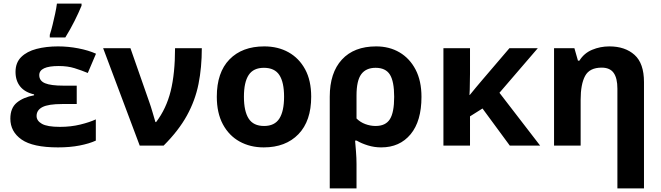

<svg xmlns="http://www.w3.org/2000/svg" viewBox="-20 -816 3704 1076"><path d="M410 -336V-233H328Q251 -233 218 -216Q185 -199 185 -166Q185 -139 215 -122Q245 -105 316 -105Q377 -105 430 -118Q483 -131 517 -147V-28Q480 -11 426 -0.5Q372 10 305 10Q164 10 101 -34Q38 -78 38 -151Q38 -211 74.5 -241Q111 -271 171 -282V-287Q119 -299 93 -331.5Q67 -364 67 -413Q67 -465 99 -496.5Q131 -528 185 -542Q239 -556 305 -556Q362 -556 419 -545Q476 -534 518 -515L472 -407Q436 -422 397.5 -434Q359 -446 309 -446Q200 -446 200 -395Q200 -363 232.5 -349.5Q265 -336 335 -336ZM259 -606V-621Q267 -645 274.5 -676Q282 -707 289 -739Q296 -771 299 -796H437V-784Q421 -745 398 -699Q375 -653 346 -606Z M558 -546H711L817 -243Q825 -221 835 -186.5Q845 -152 851 -132H855Q912 -207 936.5 -305.5Q961 -404 961 -546H1111Q1111 -438 1092.5 -345.5Q1074 -253 1027.5 -168.5Q981 -84 897 0H763Z M1724 -274Q1724 -138 1652.5 -64Q1581 10 1458 10Q1382 10 1322.5 -23Q1263 -56 1229 -119.5Q1195 -183 1195 -274Q1195 -410 1266 -483Q1337 -556 1461 -556Q1538 -556 1597 -523Q1656 -490 1690 -427.5Q1724 -365 1724 -274ZM1347 -274Q1347 -193 1373.5 -151.5Q1400 -110 1460 -110Q1519 -110 1545.5 -151.5Q1572 -193 1572 -274Q1572 -355 1545.5 -395.5Q1519 -436 1459 -436Q1400 -436 1373.5 -395.5Q1347 -355 1347 -274Z M2342 -273Q2342 -137 2281 -63.5Q2220 10 2116 10Q2078 10 2042 -1Q2006 -12 1979 -28H1970Q1972 -5 1975 33Q1978 71 1978 103V240H1828V-274Q1828 -408 1896 -482Q1964 -556 2088 -556Q2162 -556 2219 -522.5Q2276 -489 2309 -426Q2342 -363 2342 -273ZM2085 -436Q2031 -436 2004.5 -400Q1978 -364 1978 -281V-152Q1999 -131 2027.5 -120.5Q2056 -110 2085 -110Q2141 -110 2165 -148Q2189 -186 2189 -273Q2189 -360 2165 -398Q2141 -436 2085 -436Z M2994 -546 2779 -296 3007 0H2837L2684 -208L2614 -164V0H2465V-546H2614V-403Q2613 -373 2613 -343Q2613 -313 2611 -284H2613Q2630 -305 2647 -325.5Q2664 -346 2682 -367L2835 -546Z M3395 -556Q3483 -556 3536 -508.5Q3589 -461 3589 -356V240H3440V-319Q3440 -378 3419 -407.5Q3398 -437 3352 -437Q3284 -437 3259 -390.5Q3234 -344 3234 -257V0H3085V-546H3199L3219 -476H3227Q3253 -518 3298.5 -537Q3344 -556 3395 -556Z"/></svg>

Font: Noto IKEA Latin
Style: Bold
Weight: 700
Designer: Monotype Design Team
Foundry: Monotype Imaging Inc.
Version: Version 1.0